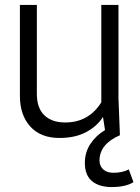

<svg xmlns="http://www.w3.org/2000/svg" viewBox="-20 -550 568 781"><path d="M61 -529.8H129.9V-168.9Q129.9 -110.4 160.4 -81.1Q190.9 -51.8 245.1 -51.8Q340.8 -51.8 392.1 -133.8V-529.8H461.9V-149.9L467.8 0Q384.8 36.1 384.8 103Q384.8 125 399.7 138.9Q414.6 152.8 440.9 152.8Q477.5 152.8 503.9 139.2L522.9 190.9Q491.2 210.9 434.1 210.9Q383.3 210.9 354.2 186.8Q325.2 162.6 325.2 112.8Q325.2 69.3 347.7 35.4Q370.1 1.5 407.2 -21L398.9 -74.2Q374.5 -36.1 330.1 -12.5Q285.6 11.2 222.2 11.2Q145 11.2 103 -35.6Q61 -82.5 61 -159.2Z"/></svg>

Font: Cooper Hewitt
Style: Book
Weight: 705
Designer: Village Type and Design LLC
Foundry: Cooper Hewitt Smithsonian Design Museum
Version: 1.000